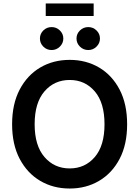

<svg xmlns="http://www.w3.org/2000/svg" viewBox="-20 -1085 809 1115"><path d="M384.8 9.8Q289.1 9.8 213.6 -34.7Q138.2 -79.1 94.2 -162.6Q50.3 -246.1 50.3 -363.3Q50.3 -481 94.2 -564.7Q138.2 -648.4 213.6 -692.9Q289.1 -737.3 384.8 -737.3Q480 -737.3 555.4 -692.9Q630.9 -648.4 674.6 -564.7Q718.3 -481 718.3 -363.3Q718.3 -245.6 674.6 -162.4Q630.9 -79.1 555.4 -34.7Q480 9.8 384.8 9.8ZM384.8 -106.9Q473.6 -106.9 530.3 -172.9Q586.9 -238.8 586.9 -363.3Q586.9 -488.3 530.3 -554.4Q473.6 -620.6 384.8 -620.6Q295.4 -620.6 238.3 -554.4Q181.2 -488.3 181.2 -363.3Q181.2 -239.3 238.3 -173.1Q295.4 -106.9 384.8 -106.9ZM523.9 -1064.9V-992.2H245.6V-1064.9ZM279.8 -794.4Q251.5 -794.4 231.7 -814.2Q211.9 -834 211.9 -861.3Q211.9 -888.7 231.7 -908.2Q251.5 -927.7 279.8 -927.7Q307.6 -927.7 327.6 -908.2Q347.7 -888.7 347.7 -861.3Q347.7 -834 327.6 -814.2Q307.6 -794.4 279.8 -794.4ZM492.7 -794.4Q464.4 -794.4 444.3 -814.2Q424.3 -834 424.3 -861.3Q424.3 -888.7 444.3 -908.2Q464.4 -927.7 492.7 -927.7Q520.5 -927.7 540.5 -908.2Q560.5 -888.7 560.5 -861.3Q560.5 -834 540.5 -814.2Q520.5 -794.4 492.7 -794.4Z"/></svg>

Font: Inter SemiBold
Style: Regular
Weight: 600
Designer: Rasmus Andersson
Foundry: rsms
Version: Version 4.001;git-9221beed3